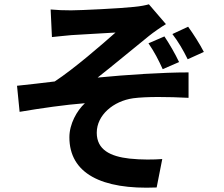

<svg xmlns="http://www.w3.org/2000/svg" viewBox="-20 -810 1040 891"><path d="M215 -766 221 -638C253 -641 286 -645 311 -647C352 -650 474 -656 516 -659C454 -604 324 -491 234 -432C182 -426 112 -417 59 -412L71 -291C171 -308 283 -324 374 -331C337 -297 302 -235 302 -173C302 -6 450 71 707 60L733 -72C696 -69 636 -68 581 -74C492 -84 429 -115 429 -194C429 -276 506 -341 598 -354C659 -362 759 -361 855 -356V-474C732 -474 567 -463 433 -450C501 -503 600 -586 671 -643C692 -660 728 -685 750 -698L671 -790C657 -786 634 -781 602 -778C540 -771 353 -762 310 -762C276 -762 246 -763 215 -766ZM743 -641 669 -609C697 -568 715 -533 735 -489L811 -522C792 -562 767 -605 743 -641ZM853 -686 780 -652C807 -617 830 -578 851 -535L926 -569C907 -606 877 -653 853 -686Z"/></svg>

Font: Noto Sans Mono CJK TC
Style: Bold
Weight: 700
Designer: Ryoko NISHIZUKA 西塚涼子 (kana, bopomofo & ideographs); Paul D. Hunt (Latin, Greek & Cyrillic); Sandoll Communications 산돌커뮤니
Foundry: Adobe
Version: Version 2.004;hotconv 1.0.118;makeotfexe 2.5.65603